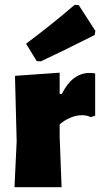

<svg xmlns="http://www.w3.org/2000/svg" viewBox="-20 -775 416 795"><path d="M235 0 227 -210V-260C251 -281 286 -298 319 -298C334 -298 346 -295 355 -290L374 -296V-471C367 -472 360 -473 351 -473C303 -473 265 -444 236 -386H227V-474L42 -461L49 -190L40 0ZM132 -522 149 -521C203 -546 277 -582 372 -630L375 -647L306 -754L289 -755C223 -698 156 -645 88 -594Z"/></svg>

Font: Luna Sans Black
Style: Regular
Weight: 900
Designer: Juan Pablo del Peral
Foundry: Huerta Tipografica
Version: Version 2.001; ttfautohint (v1.5)